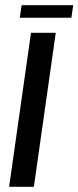

<svg xmlns="http://www.w3.org/2000/svg" viewBox="-20 -717 301 737"><path d="M15 0 99 -591H194L110 0ZM56 -649 63 -697H261L254 -649Z"/></svg>

Font: Alumni Sans Thin SemiBold
Style: Italic
Weight: 600
Italic angle: -8°
Version: Version 1.016